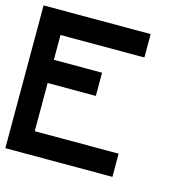

<svg xmlns="http://www.w3.org/2000/svg" viewBox="-99 -766 866 866"><g transform="rotate(15 333.5 -333.5)"><path d="M108.3 -108.3H500V0H0V-666.7H500V-557.5H108.3V-441.7H333.3V-333.3H108.3Z"/></g></svg>

Font: 0xA000-Mono
Style: Mono-Bold
Weight: 700
Version: Version 0.1